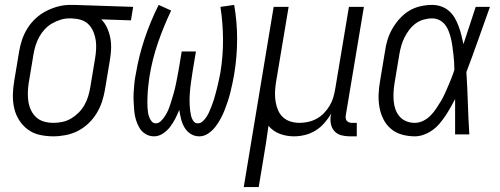

<svg xmlns="http://www.w3.org/2000/svg" viewBox="-20 -548 2040 783"><path d="M198 8Q169 8 142 2Q115 -4 94 -19.5Q73 -35 58.5 -57.5Q44 -80 38 -106.5Q32 -133 32.5 -161Q33 -189 38 -218L58 -338Q62 -362 70 -386Q78 -410 92 -432.5Q106 -455 125.5 -473Q145 -491 168.5 -503Q192 -515 216.5 -521.5Q241 -528 266 -528H281L523 -520L514 -465L393 -469Q408 -454 417 -434Q426 -414 430 -392.5Q434 -371 433 -348Q432 -325 428 -302L408 -182Q404 -158 396 -133.5Q388 -109 374 -86Q360 -63 340.5 -44.5Q321 -26 297.5 -14Q274 -2 248 3Q222 8 198 8ZM198 -47Q216 -47 235 -51Q254 -55 270.5 -65Q287 -75 301 -89Q315 -103 324.5 -120Q334 -137 339.5 -155Q345 -173 348 -191L368 -311Q371 -330 372 -348Q373 -366 370.5 -383.5Q368 -401 361.5 -417Q355 -433 344 -445.5Q333 -458 317 -464.5Q301 -471 282 -472L272 -473H263Q245 -473 227 -467.5Q209 -462 192.5 -452.5Q176 -443 162.5 -428.5Q149 -414 140 -397.5Q131 -381 125.5 -363.5Q120 -346 117 -329L97 -209Q94 -189 93.5 -170Q93 -151 96 -132.5Q99 -114 107 -97.5Q115 -81 128.5 -69Q142 -57 160 -52Q178 -47 198 -47Z M609 8Q589 8 573.5 -1.5Q558 -11 549 -26Q540 -41 534.5 -59Q529 -77 527.5 -95.5Q526 -114 525 -132.5Q524 -151 525 -170.5Q526 -190 528 -209Q530 -228 534 -247Q546 -319 569.5 -389.5Q593 -460 627 -528L678 -505Q647 -440 624 -373Q601 -306 590 -238Q588 -227 587 -216.5Q586 -206 584.5 -195.5Q583 -185 582.5 -174Q582 -163 581.5 -152.5Q581 -142 581 -131.5Q581 -121 581.5 -110.5Q582 -100 583.5 -90Q585 -80 588.5 -70.5Q592 -61 598.5 -53Q605 -45 615 -45Q627 -45 636.5 -54.5Q646 -64 653 -75Q660 -86 665 -97Q670 -108 673.5 -119.5Q677 -131 681 -143Q685 -155 688 -166.5Q691 -178 694 -189.5Q697 -201 699 -213Q701 -225 703.5 -236.5Q706 -248 708 -260L721 -338H779L766 -260Q764 -248 762.5 -236.5Q761 -225 759 -213Q757 -201 756 -189.5Q755 -178 754 -166Q753 -154 753 -142.5Q753 -131 753.5 -119.5Q754 -108 755.5 -96.5Q757 -85 759.5 -74.5Q762 -64 768.5 -54.5Q775 -45 787 -45Q798 -45 807.5 -54Q817 -63 823.5 -73.5Q830 -84 834.5 -95Q839 -106 843.5 -117Q848 -128 851.5 -139.5Q855 -151 858 -162Q861 -173 864 -184.5Q867 -196 869.5 -207.5Q872 -219 874.5 -230.5Q877 -242 879 -253Q890 -321 889.5 -388Q889 -455 879 -520L935 -528Q947 -460 947 -388.5Q947 -317 935 -245Q932 -227 928 -208.5Q924 -190 919.5 -171.5Q915 -153 909 -135Q903 -117 896 -99Q889 -81 879.5 -63.5Q870 -46 858 -30.5Q846 -15 829 -3.5Q812 8 793 8Q773 8 757.5 -2Q742 -12 732.5 -28Q723 -44 718.5 -62.5Q714 -81 711 -100Q704 -82 695 -64.5Q686 -47 674 -31Q662 -15 644.5 -3.5Q627 8 609 8Z M974 215 1096 -520H1157L1105 -209Q1102 -189 1101.5 -170Q1101 -151 1104 -133Q1107 -115 1114 -98.5Q1121 -82 1134 -70Q1147 -58 1164.5 -52.5Q1182 -47 1202 -47Q1219 -47 1237 -51Q1255 -55 1271.5 -64Q1288 -73 1301 -86.5Q1314 -100 1324 -116.5Q1334 -133 1339 -150Q1344 -167 1347 -185L1403 -520H1464L1390 -77Q1389 -71 1390 -65Q1391 -59 1394.5 -55Q1398 -51 1403.5 -49Q1409 -47 1415 -47H1435V8H1406Q1388 8 1371.5 3.5Q1355 -1 1344 -13Q1333 -25 1329.5 -42Q1326 -59 1329 -77L1331 -85Q1319 -65 1303 -46.5Q1287 -28 1266.5 -15.5Q1246 -3 1223.5 2.5Q1201 8 1179 8Q1148 8 1120.5 -2.5Q1093 -13 1075 -35Q1070 1 1064.5 36.5Q1059 72 1053 107L1035 215Z M1672 8Q1645 8 1619.5 1Q1594 -6 1574.5 -22.5Q1555 -39 1543.5 -62Q1532 -85 1527.5 -110.5Q1523 -136 1524 -163Q1525 -190 1530 -218L1550 -338Q1553 -361 1560 -384.5Q1567 -408 1579.5 -430Q1592 -452 1609.5 -471.5Q1627 -491 1648.5 -504Q1670 -517 1694.5 -522.5Q1719 -528 1742 -528Q1762 -528 1780 -521.5Q1798 -515 1812 -502.5Q1826 -490 1835 -474Q1844 -458 1850.5 -440.5Q1857 -423 1861.5 -405Q1866 -387 1870 -368Q1882 -406 1895 -444Q1908 -482 1920 -520H1978Q1954 -453 1930.5 -386.5Q1907 -320 1882 -254Q1886 -191 1888 -127Q1890 -63 1894 0H1836Q1836 -36 1836 -72Q1836 -108 1836 -144Q1827 -127 1817.5 -110Q1808 -93 1797 -76.5Q1786 -60 1773 -44.5Q1760 -29 1744 -17.5Q1728 -6 1709 1Q1690 8 1672 8ZM1672 -47Q1689 -47 1705.5 -55Q1722 -63 1735 -76Q1748 -89 1758 -104Q1768 -119 1777.5 -134.5Q1787 -150 1794 -166Q1801 -182 1808 -198Q1815 -214 1821.5 -230.5Q1828 -247 1833 -263Q1833 -279 1832 -295Q1831 -311 1829 -327Q1827 -343 1825 -358.5Q1823 -374 1819.5 -389Q1816 -404 1810.5 -419Q1805 -434 1796 -446Q1787 -458 1773 -465.5Q1759 -473 1742 -473Q1725 -473 1707.5 -468Q1690 -463 1675.5 -452.5Q1661 -442 1649.5 -427Q1638 -412 1630 -396Q1622 -380 1617 -363Q1612 -346 1609 -329L1589 -209Q1586 -190 1585 -172Q1584 -154 1585.5 -136Q1587 -118 1593 -101.5Q1599 -85 1610 -72.5Q1621 -60 1637 -53.5Q1653 -47 1672 -47Z"/></svg>

Font: Iosevka Term Curly Light
Style: Italic
Weight: 300
Italic angle: -9°
Designer: Belleve Invis
Foundry: Belleve Invis
Version: Version 32.3.0